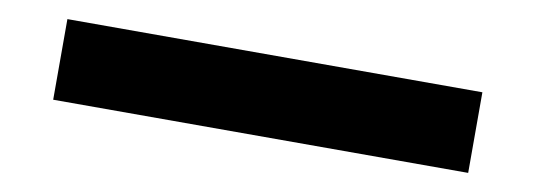

<svg xmlns="http://www.w3.org/2000/svg" viewBox="-30 -550 1059 380"><g transform="rotate(10 500.0 -360.0)"><path d="M83 -279V-441H917V-279Z"/></g></svg>

Font: M PLUS 2 ExtraBold
Style: Regular
Weight: 800
Version: Version 1.001